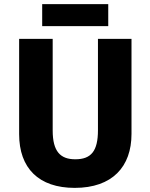

<svg xmlns="http://www.w3.org/2000/svg" viewBox="-20 -903 731 933"><path d="M506 -883H185V-776H506ZM619 -252V-714H456V-270C456 -169 423 -129 346 -129C274 -129 236 -166 236 -269V-714H73V-251C73 -86 168 10 343 10C526 10 619 -93 619 -252Z"/></svg>

Font: Noto Sans Sinhala UI SemiCondensed ExtraBold
Style: Regular
Weight: 800
Width: 4
Designer: Jelle Bosma - Monotype Design Team
Foundry: Monotype Imaging Inc.
Version: Version 2.006